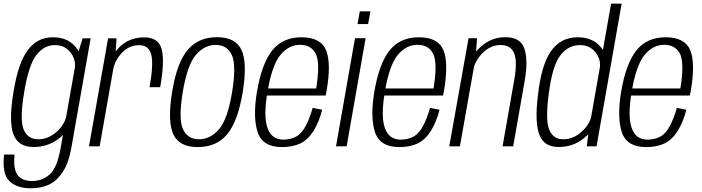

<svg xmlns="http://www.w3.org/2000/svg" viewBox="-44 -805 3863 1056"><path d="M125 230.5Q182 230.5 224.8 210.8Q267.5 191 300.5 141.8Q333.5 92.5 349 5L454.5 -594H410L377 -485.5L289.5 8.5Q271 116 230.5 153.2Q190 190.5 132.5 190.5Q97 190.5 72.8 176.2Q48.5 162 39.8 131.2Q31 100.5 36 45H-21.5Q-33.5 150.5 7.2 190.5Q48 230.5 125 230.5ZM140 3.5Q215.5 3.5 273.5 -38.2Q331.5 -80 340.5 -130L321 -169Q313 -121 267.2 -80Q221.5 -39 166 -39Q108.5 -39 86 -93Q63.5 -147 89 -298Q114 -449.5 156.8 -503.2Q199.5 -557 257.5 -557Q313 -557 344 -516.2Q375 -475.5 367 -428L398.5 -463.5Q407 -510.5 364.2 -555.2Q321.5 -600 246 -600Q161.5 -600 108.5 -529.2Q55.5 -458.5 30 -298Q3.5 -138.5 29.5 -67.5Q55.5 3.5 140 3.5Z M778.5 -325.5H837Q862.5 -469.5 845.2 -534.5Q828 -599.5 749 -599.5Q673.5 -599.5 621.5 -553.8Q569.5 -508 558 -442.5L578.5 -422.5Q587 -472 626.2 -514.2Q665.5 -556.5 722 -556.5Q772.5 -556.5 787.2 -507Q802 -457.5 778.5 -325.5ZM445.5 0H504L590 -487.5L597 -594H550.5Z M1044 4Q1146.5 4 1205.2 -66.2Q1264 -136.5 1291 -298Q1317 -459 1284.5 -529.8Q1252 -600.5 1149.5 -600.5Q1047 -600.5 987.8 -530.2Q928.5 -460 902.5 -298Q876.5 -137.5 909 -66.8Q941.5 4 1044 4ZM1051 -39Q989.5 -39 963 -93Q936.5 -147 961 -298Q986 -448.5 1033.5 -503.2Q1081 -558 1142.5 -558Q1204 -558 1230.5 -503.5Q1257 -449 1232.5 -298Q1207.5 -147.5 1159.8 -93.2Q1112 -39 1051 -39Z M1507.5 4 1514.5 -37Q1449 -37 1427 -102Q1404.5 -166 1427 -299Q1451.5 -446 1498 -502.5Q1544 -558.5 1606.5 -558.5Q1671 -558.5 1695.5 -503.5Q1716.5 -450.5 1695 -318.5H1422.5L1415.5 -279.5H1747Q1750 -290 1751.5 -300.5Q1779 -456.5 1749.5 -528.5Q1720 -600 1614 -600Q1511 -600 1453 -527.5Q1395.5 -455 1369 -299Q1346 -158 1373.5 -76.5Q1401 4 1507.5 4ZM1514.5 -37 1507.5 4Q1565.5 4 1608.5 -16.5Q1650.5 -37 1681 -86Q1711 -134.5 1728 -201.5L1675.5 -211.5Q1661 -158.5 1638.5 -114.5Q1615.5 -70.5 1584.5 -53.5Q1552 -37 1514.5 -37Z M1804 0H1862.5L1967 -595H1908.5ZM1935 -742.5 1922 -672.5H1980.5L1993.5 -742.5Z M2153 4 2160 -37Q2094.5 -37 2072.5 -102Q2050 -166 2072.5 -299Q2097 -446 2143.5 -502.5Q2189.5 -558.5 2252 -558.5Q2316.5 -558.5 2341 -503.5Q2362 -450.5 2340.5 -318.5H2068L2061 -279.5H2392.5Q2395.5 -290 2397 -300.5Q2424.5 -456.5 2395 -528.5Q2365.5 -600 2259.5 -600Q2156.5 -600 2098.5 -527.5Q2041 -455 2014.5 -299Q1991.5 -158 2019 -76.5Q2046.5 4 2153 4ZM2160 -37 2153 4Q2211 4 2254 -16.5Q2296 -37 2326.5 -86Q2356.5 -134.5 2373.5 -201.5L2321 -211.5Q2306.5 -158.5 2284 -114.5Q2261 -70.5 2230 -53.5Q2197.5 -37 2160 -37Z M2427 0H2485.5L2572.5 -492L2579.5 -595H2533ZM2720 0H2778.5L2842 -361.5Q2861.5 -474 2840.2 -537.2Q2819 -600.5 2736.5 -600.5Q2659 -600.5 2601.2 -548.8Q2543.5 -497 2532 -434L2556 -410Q2566.5 -470.5 2610.8 -514Q2655 -557.5 2709.5 -557.5Q2765 -557.5 2783.8 -511.8Q2802.5 -466 2784 -363.5Z M3183.5 0H3237L3375 -785H3317L3193.5 -83.5ZM3028 3.5Q3104 3.5 3161.5 -40Q3219 -83.5 3228 -130.5L3209 -169Q3200 -121 3154.5 -80Q3109 -39 3053.5 -39Q2999 -39 2977 -91Q2955 -143 2973.5 -283.5Q2993 -442 3037 -499.5Q3081 -557 3145 -557Q3200.5 -557 3231.8 -516.2Q3263 -475.5 3254.5 -428L3286 -465.5Q3294.5 -512.5 3251 -556.2Q3207.5 -600 3132.5 -600Q3040.5 -600 2986.8 -524.2Q2933 -448.5 2914.5 -279.5Q2896.5 -134 2922 -65.2Q2947.5 3.5 3028 3.5Z M3510.5 4 3517.5 -37Q3452 -37 3430 -102Q3407.5 -166 3430 -299Q3454.5 -446 3501 -502.5Q3547 -558.5 3609.5 -558.5Q3674 -558.5 3698.5 -503.5Q3719.5 -450.5 3698 -318.5H3425.5L3418.5 -279.5H3750Q3753 -290 3754.5 -300.5Q3782 -456.5 3752.5 -528.5Q3723 -600 3617 -600Q3514 -600 3456 -527.5Q3398.5 -455 3372 -299Q3349 -158 3376.5 -76.5Q3404 4 3510.5 4ZM3517.5 -37 3510.5 4Q3568.5 4 3611.5 -16.5Q3653.5 -37 3684 -86Q3714 -134.5 3731 -201.5L3678.5 -211.5Q3664 -158.5 3641.5 -114.5Q3618.5 -70.5 3587.5 -53.5Q3555 -37 3517.5 -37Z"/></svg>

Font: Anybody SemiCondensed Light
Style: Italic
Weight: 300
Width: 4
Italic angle: -10°
Version: Version 1.113;gftools[0.9.25]